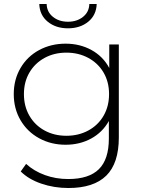

<svg xmlns="http://www.w3.org/2000/svg" viewBox="-20 -745 722 963"><path d="M84 115 111 77Q150 113 205 133Q260 153 322 153Q426 153 476 103.5Q526 54 526 -50V-138Q494 -81 437 -50Q380 -19 309 -19Q236 -19 176.5 -51.5Q117 -84 83 -142Q49 -200 49 -273Q49 -346 83 -404Q117 -462 176.5 -494Q236 -526 309 -526Q381 -526 439 -494Q497 -462 528 -404V-522H576V-56Q576 74 513 136Q450 198 323 198Q251 198 187 176Q123 154 84 115ZM527 -273Q527 -334 499.5 -381Q472 -428 423 -454.5Q374 -481 313 -481Q252 -481 203.5 -454.5Q155 -428 127.5 -381Q100 -334 100 -273Q100 -212 127.5 -164.5Q155 -117 203.5 -90.5Q252 -64 313 -64Q374 -64 423 -90.5Q472 -117 499.5 -164.5Q527 -212 527 -273ZM177 -725H214Q215 -685 245.5 -660.5Q276 -636 321 -636Q366 -636 396.5 -660.5Q427 -685 428 -725H465Q463 -669 422.5 -636Q382 -603 321 -603Q260 -603 219.5 -636Q179 -669 177 -725Z"/></svg>

Font: Goldbeck Next Light
Style: Regular
Weight: 300
Designer: Julieta Ulanovsky
Foundry: Julieta Ulanovsky
Version: Version 7.200